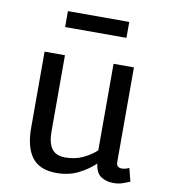

<svg xmlns="http://www.w3.org/2000/svg" viewBox="-84 -805 784 891"><g transform="rotate(10 308.5 -359.5)"><path d="M241 15Q162 15 126 -32.5Q90 -80 90 -171V-530H186V-170Q186 -117 205.5 -90Q225 -63 269 -63Q313 -63 349 -79Q385 -95 415 -122V-530H511V-85Q511 -69 518.5 -63.5Q526 -58 537 -58Q545 -58 554.5 -60.5Q564 -63 571 -67L587 -5Q571 2 552 8.5Q533 15 510 15Q476 15 451.5 -1Q427 -17 421 -61Q390 -31 345 -8Q300 15 241 15ZM164 -659V-734H453V-659Z"/></g></svg>

Font: Orienta
Style: Regular
Weight: 400
Designer: Eduardo Rodriguez Tunni
Foundry: Eduardo Rodriguez Tunni
Version: Version 1.002; ttfautohint (v1.8.4.7-5d5b);gftools[0.9.23]